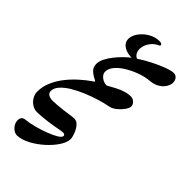

<svg xmlns="http://www.w3.org/2000/svg" viewBox="-289 -827 1088 1088"><g transform="rotate(45 255.0 -282.5)"><path d="M98.6 192Q75.3 192.9 56.4 172.7Q37.5 152.5 37.5 129.1Q37.5 111.3 46.1 103.3Q54.6 95.3 69.5 94.7Q99.1 91.5 135.9 81.7Q172.7 71.9 206.8 58.7Q241 45.5 263.1 32.1Q285.1 18.6 285.1 7.2Q285.1 1.6 281.3 -1.4Q277.5 -4.5 270 -4.5Q261.3 -4.5 243.9 -1.5Q226.4 1.6 206.2 5.4Q186 9.3 168.7 11.3Q144.7 14.1 122 16.2Q99.2 18.3 81.5 18.3Q61.4 18.3 42.9 6.6Q24.4 -5.1 12.9 -24.3Q1.3 -43.5 1.3 -64.4Q1.3 -105.9 18.1 -144.5Q34.9 -183.2 61.5 -216.9Q88.2 -250.6 119.5 -278.6Q150.9 -306.6 179.8 -326.7Q187.8 -331.7 191.8 -334.8Q195.8 -337.8 184.8 -343.5Q161 -354.5 144 -370.4Q127 -386.4 127 -412.7Q127 -433.4 138.3 -456.5Q149.7 -479.6 168.1 -502.9Q186.4 -526.2 206.4 -545.9Q226.4 -565.6 243.7 -578.7Q215.4 -579.5 195.5 -587.9Q175.6 -596.2 165.3 -610.1Q155 -624 155 -641.8Q155 -666.8 173.9 -693.7Q192.8 -720.6 223.9 -739Q255 -757.4 290.8 -757.4Q300.7 -757.4 305.8 -754Q310.8 -750.6 310.8 -745.6Q310.8 -741.6 306.3 -739.5Q301.7 -737.4 293.4 -732.6Q268.5 -717.9 254.5 -693.5Q240.5 -669.1 240.5 -646.5Q240.5 -629.9 247.4 -616.8Q254.3 -603.6 269.2 -596.5Q308.2 -622 348.5 -642.2Q388.8 -662.4 422.8 -674.7Q456.9 -687 475 -687Q489.7 -687 500.1 -675.2Q510.4 -663.3 510.4 -643.1Q510.4 -629.5 499.5 -609.8Q488.7 -590.1 463.1 -574.7Q437.5 -559.3 393 -557.3Q359.4 -551.9 324.5 -538.1Q289.6 -524.2 259.8 -505.2Q230 -486.2 211.8 -463.5Q193.5 -440.8 193.5 -416.2Q193.5 -397.9 212.4 -382.7Q231.2 -367.5 255.5 -367.5Q279.6 -381.3 303 -393.6Q326.5 -405.9 350 -413.4Q373.5 -420.9 396.3 -420.9Q413.3 -420.9 425.7 -408.8Q438.1 -396.7 438.1 -382.5Q438.1 -369.5 424.2 -349.7Q410.3 -330 390.4 -313.9Q370.5 -297.8 352.2 -294Q317.9 -287.9 278 -275.7Q238.1 -263.4 198.3 -246.7Q158.4 -230.1 125.7 -210.2Q93.1 -190.3 73.2 -167.8Q53.2 -145.4 53.2 -122.6Q53.2 -105.3 66.7 -97.5Q80.2 -89.8 100.5 -89.8Q112.2 -89.8 134.4 -91.6Q156.5 -93.4 179.6 -96Q201.7 -98.7 224.4 -102.2Q247.1 -105.8 258.8 -105.8Q278.8 -105.8 293.9 -87.3Q309 -68.8 317.5 -45.7Q325.9 -22.6 325.9 -9.4Q325.9 17.4 304.1 51.1Q282.3 84.7 247.6 116.1Q212.9 147.5 173.5 168.7Q134 189.8 98.6 192Z"/></g></svg>

Font: EB Garamond
Style: Italic
Weight: 400
Italic angle: -17.2°
Designer: Georg Duffner and Octavio Pardo
Foundry: Georg Duffner
Version: Version 1.001